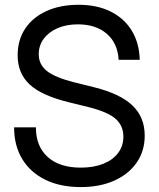

<svg xmlns="http://www.w3.org/2000/svg" viewBox="-20 -759 654 791"><path d="M312.5 11.7Q228.5 11.7 167 -18.3Q105.5 -48.3 71.8 -103.5Q38.1 -158.7 38.1 -234.4H127.9Q127.9 -156.2 176.5 -112.3Q225.1 -68.4 312.5 -68.4Q365.7 -68.4 405 -84Q444.3 -99.6 466.3 -128.4Q488.3 -157.2 488.3 -196.3Q488.3 -241.7 455.6 -270Q422.9 -298.3 344.2 -317.9L262.7 -337.9Q151.4 -365.2 102.1 -411.1Q52.7 -457 52.7 -531.2Q52.7 -594.2 83.7 -640.9Q114.7 -687.5 171.4 -713.4Q228 -739.3 303.7 -739.3Q379.4 -739.3 435.3 -711.7Q491.2 -684.1 522.5 -633.3Q553.7 -582.5 555.7 -512.7H468.8Q464.8 -581.1 419.9 -619.9Q375 -658.7 300.8 -658.7Q253.9 -658.7 217.5 -643.1Q181.2 -627.4 160.4 -599.6Q139.6 -571.8 139.6 -535.6Q139.6 -493.2 173.1 -466.6Q206.5 -439.9 285.6 -419.9L368.2 -399.4Q474.6 -373 525.4 -324.7Q576.2 -276.4 576.2 -200.2Q576.2 -137.2 543.2 -89.4Q510.3 -41.5 450.9 -14.9Q391.6 11.7 312.5 11.7Z"/></svg>

Font: Inter Khmer Looped
Style: Regular
Weight: 400
Designer: Rasmus Andersson, Sovichet Tep
Foundry: Anagata Design
Version: Version 1.000